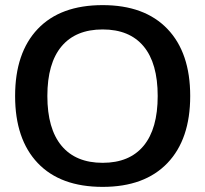

<svg xmlns="http://www.w3.org/2000/svg" viewBox="-20 -715 802 750"><path d="M39 -340Q39 -509 127.5 -602Q216 -695 381 -695Q545 -695 634 -602Q723 -509 723 -340Q723 -171 634 -78Q545 15 381 15Q216 15 127.5 -78Q39 -171 39 -340ZM596 -340Q596 -468 541 -534Q486 -600 381 -600Q276 -600 220.5 -534Q165 -468 165 -340Q165 -212 220.5 -145.5Q276 -79 381 -79Q486 -79 541 -145.5Q596 -212 596 -340Z"/></svg>

Font: Mitr
Style: Regular
Weight: 400
Designer: Thanarat Vachiruckul
Foundry: Cadson Demak
Version: Version 1.003